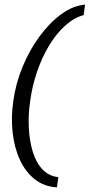

<svg xmlns="http://www.w3.org/2000/svg" viewBox="-20 -686 386 826"><path d="M225 120Q170 117 130 85.5Q90 54 66 2.5Q42 -49 34.5 -114.5Q27 -180 37 -250Q47 -325 76.5 -397Q106 -469 149 -528Q192 -587 243 -624.5Q294 -662 346 -666L340 -621Q298 -610 260 -575.5Q222 -541 191.5 -490.5Q161 -440 140 -379Q119 -318 110 -253Q101 -192 104 -135Q107 -78 121.5 -31.5Q136 15 163.5 43.5Q191 72 231 76Z"/></svg>

Font: Alumni Sans Medium
Style: Italic
Weight: 500
Italic angle: -8°
Designer: Robert E. Leuschke
Foundry: Robert E. Leuschke
Version: Version 1.016